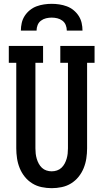

<svg xmlns="http://www.w3.org/2000/svg" viewBox="-20 -975 540 1003"><path d="M250 8Q224 8 197.5 2.5Q171 -3 148.5 -17Q126 -31 109.5 -51.5Q93 -72 83 -96.5Q73 -121 69 -147.5Q65 -174 65 -200V-647H26V-735H205V-647H165V-200Q165 -186 166.5 -172.5Q168 -159 172 -145.5Q176 -132 182.5 -120Q189 -108 199 -98.5Q209 -89 222.5 -84.5Q236 -80 250 -80Q264 -80 277.5 -84.5Q291 -89 301 -98.5Q311 -108 317.5 -120Q324 -132 328 -145.5Q332 -159 333.5 -172.5Q335 -186 335 -200V-647H295V-735H474V-647H435V-200Q435 -174 431 -147.5Q427 -121 417 -96.5Q407 -72 390.5 -51.5Q374 -31 351.5 -17Q329 -3 302.5 2.5Q276 8 250 8ZM89 -815Q89 -835 93.5 -855Q98 -875 109 -892Q120 -909 136 -922Q152 -935 171 -942Q190 -949 210 -952Q230 -955 250 -955Q270 -955 290 -952Q310 -949 329 -942Q348 -935 364 -922Q380 -909 391 -892Q402 -875 406.5 -855Q411 -835 411 -815H329Q329 -830 323.5 -844Q318 -858 306 -867Q294 -876 279.5 -879.5Q265 -883 250 -883Q235 -883 220.5 -879.5Q206 -876 194 -867Q182 -858 176.5 -844Q171 -830 171 -815Z"/></svg>

Font: Iosevka Curly Slab Semibold
Style: Regular
Weight: 600
Monospace: yes
Designer: Belleve Invis
Foundry: Belleve Invis
Version: Version 22.1.2; ttfautohint (v1.8.4)